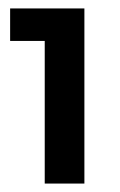

<svg xmlns="http://www.w3.org/2000/svg" viewBox="-20 -795 285 455"><path d="M4 -775H180V-360H86V-698H4Z"/></svg>

Font: Montserrat arm Medium
Style: Regular
Weight: 500
Designer: Julieta Ulanovsky
Foundry: Julieta Ulanovsky
Version: Version 6.000;PS 006.000;hotconv 1.0.88;makeotf.lib2.5.64775